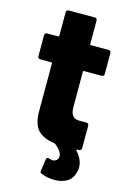

<svg xmlns="http://www.w3.org/2000/svg" viewBox="-125 -716 642 953"><g transform="rotate(15 195.5 -239.5)"><path d="M348 -384H257Q252 -384 252 -379V-197Q252 -140 298 -140H335Q340 -140 343.5 -136.5Q347 -133 347 -128V-12Q347 -1 335 1H326Q323 1 322 3.5Q321 6 323 8Q357 45 357 85Q357 99 353 111Q343 146 316.5 161Q290 176 255 176Q218 176 186 163Q176 160 178 149L187 88Q189 76 202 80Q214 84 220 84Q232 84 240.5 76.5Q249 69 249 57Q249 31 212 2Q208 0 206 0Q150 -8 122 -37Q94 -66 93 -129V-379Q93 -384 88 -384H31Q26 -384 22.5 -387.5Q19 -391 19 -396V-505Q19 -510 22.5 -513.5Q26 -517 31 -517H88Q93 -517 93 -522V-643Q93 -648 96.5 -651.5Q100 -655 105 -655H240Q245 -655 248.5 -651.5Q252 -648 252 -643V-522Q252 -517 257 -517H348Q353 -517 356.5 -513.5Q360 -510 360 -505V-396Q360 -391 356.5 -387.5Q353 -384 348 -384Z"/></g></svg>

Font: BARLOWEXTRABOLD
Style: Regular
Weight: 800
Designer: Jeremy Tribby
Foundry: Tribby Type
Version: Version 1.422